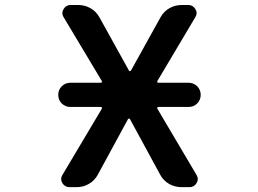

<svg xmlns="http://www.w3.org/2000/svg" viewBox="-20 -775 1040 774"><path d="M711.9 -20.5Q684.6 -20.5 661.6 -33.7Q638.7 -46.9 626 -70.3L503.9 -294.9Q502 -296.9 500 -296.9Q498 -296.9 496.1 -294.9L374 -70.3Q361.3 -46.9 338.4 -33.7Q315.4 -20.5 288.1 -20.5H259.8Q241.2 -20.5 231.4 -37.1Q226.6 -44.9 226.6 -52.7Q226.6 -61.5 231.4 -69.3L390.6 -336.9Q391.6 -338.9 390.6 -341.3Q389.6 -343.8 386.7 -343.8H263.7Q243.2 -343.8 229 -357.9Q214.8 -372.1 214.8 -392.6Q214.8 -413.1 229 -427.2Q243.2 -441.4 263.7 -441.4H386.7Q389.6 -441.4 390.6 -443.8Q391.6 -446.3 390.6 -448.2L236.3 -706.1Q231.4 -713.9 231.4 -722.7Q231.4 -730.5 236.3 -738.3Q246.1 -754.9 264.6 -754.9H294.9Q322.3 -754.9 345.2 -741.7Q368.2 -728.5 380.9 -705.1L500 -490.2Q502 -488.3 503.9 -488.3Q505.9 -488.3 507.8 -490.2L627 -705.1Q639.6 -728.5 662.6 -741.7Q685.5 -754.9 712.9 -754.9H739.3Q757.8 -754.9 767.6 -738.3Q772.5 -730.5 772.5 -722.7Q772.5 -713.9 767.6 -706.1L614.3 -448.2Q613.3 -446.3 614.3 -443.8Q615.2 -441.4 618.2 -441.4H740.2Q760.7 -441.4 774.9 -427.2Q789.1 -413.1 789.1 -392.6Q789.1 -372.1 774.9 -357.9Q760.7 -343.8 740.2 -343.8H618.2Q615.2 -343.8 614.3 -341.3Q613.3 -338.9 614.3 -336.9L772.5 -69.3Q777.3 -61.5 777.3 -52.7Q777.3 -44.9 772.5 -37.1Q762.7 -20.5 744.1 -20.5Z"/></svg>

Font: Rounded Mgen+ 1m medium
Style: Regular
Weight: 500
Designer: [Source Han Sans]
Ryoko NISHIZUKA  (kana & ideographs); Paul D. Hunt (Latin, Greek & Cyrillic); Wenlong ZHANG  (bopomofo
Version: Version 1.059.20150602